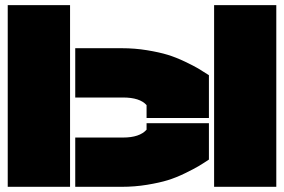

<svg xmlns="http://www.w3.org/2000/svg" viewBox="-20 -720 1095 740"><path d="M250 0H9.8V-700.2H250ZM270 0V-189.9H454.1Q518.1 -189.9 544.9 -220.2V-245.1H785.2V-105Q760.3 -88.4 744.1 -78.9Q728 -69.3 693.1 -52.2Q658.2 -35.2 626.2 -25.4Q594.2 -15.6 546.9 -7.8Q499.5 0 449.2 0ZM270 -344.2V-534.2H449.2Q499.5 -534.2 546.9 -526.4Q594.2 -518.6 626.2 -508.8Q658.2 -499 693.4 -482.2Q728.5 -465.3 744.4 -455.8Q760.3 -446.3 785.2 -430.2V-265.1H544.9V-314.9Q519 -344.2 454.1 -344.2ZM805.2 0V-700.2H1044.9V0Z"/></svg>

Font: Nastup Basic
Style: Regular
Weight: 400
Designer: Maksym Kobuzan
Foundry: Zakznak
Version: Version 1.020;FEAKit 1.0